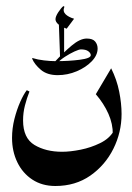

<svg xmlns="http://www.w3.org/2000/svg" viewBox="-20 -437 434 630"><path d="M344.7 -212.9Q363.3 -175.8 371.1 -136.5Q378.9 -97.2 378.9 -63Q378.9 -2.9 352.1 51Q325.2 105 276.4 139.2Q227.5 173.3 161.6 173.3Q118.2 173.3 86.2 152.3Q54.2 131.3 36.9 95.5Q19.5 59.6 19.5 15.6Q19.5 -15.6 27.3 -46.6Q35.2 -77.6 46.4 -102.8Q57.6 -127.9 67.9 -141.1L76.7 -136.7Q67.9 -114.7 61.8 -90.8Q55.7 -66.9 55.7 -42Q55.7 16.1 93 38.6Q130.4 61 183.6 61Q210.4 61 244.4 54.2Q278.3 47.4 308.3 32.7Q338.4 18.1 352.5 -5.9L350.1 3.9Q350.6 -30.3 335.7 -63.7Q320.8 -97.2 294.4 -127.9ZM168.9 -190.4 162.6 -236.3Q206.5 -236.3 242.2 -241Q277.8 -245.6 277.8 -255.9Q277.8 -262.7 269.8 -268.8Q261.7 -274.9 245.6 -274.9Q239.3 -274.9 224.4 -268.1Q209.5 -261.2 193.6 -251Q177.7 -240.7 168 -230L156.7 -231Q187.5 -264.2 215.1 -287.4Q242.7 -310.5 264.6 -310.5Q284.2 -310.5 292.2 -300.8Q300.3 -291 300.3 -277.8Q300.3 -255.9 281 -235.8Q261.7 -215.8 231.7 -203.1Q201.7 -190.4 168.9 -190.4ZM169.4 -190.4Q134.8 -190.4 114 -208Q93.3 -225.6 85.4 -244.6L86.4 -246.6Q103.5 -241.2 124.5 -238.8Q145.5 -236.3 163.1 -236.3ZM177.2 -246.6 172.9 -365.7 190.4 -356V-258.3ZM198.7 -342.8Q162.1 -356.4 162.1 -374Q162.1 -382.8 171.1 -396.7Q180.2 -410.6 188 -417L191.4 -415Q185.1 -400.4 194.8 -390.6Q204.6 -380.9 223.1 -375.5Z"/></svg>

Font: Lateef SemiBold
Style: Regular
Weight: 600
Designer: SIL International
Foundry: SIL International
Version: Version 4.200